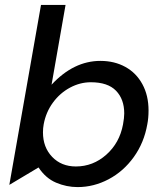

<svg xmlns="http://www.w3.org/2000/svg" viewBox="-20 -752 658 782"><path d="M296 10Q362 10 422.5 -22Q483 -54 525 -112.5Q567 -171 580 -246Q585 -271 585 -302Q585 -363 560 -409Q535 -455 490.5 -479.5Q446 -504 389 -504Q280 -504 190 -407L247 -732H147L18 1L137 -70Q166 -26 208.5 -8Q251 10 296 10ZM486 -290Q486 -272 481 -245Q467 -170 413 -122Q359 -74 289 -74Q230 -74 192.5 -113Q155 -152 155 -213Q155 -230 158 -246Q167 -295 195.5 -334Q224 -373 265 -395Q306 -417 350 -417Q419 -417 452.5 -382.5Q486 -348 486 -290Z"/></svg>

Font: Geom
Style: Italic
Weight: 400
Italic angle: -10°
Version: Version 1.102